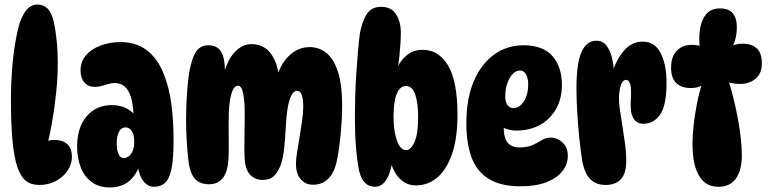

<svg xmlns="http://www.w3.org/2000/svg" viewBox="-20 -811 3378 844"><path d="M154 2Q117 2 95 -15Q73 -32 58 -72Q42 -116 35 -192Q28 -268 28 -376Q28 -441 33 -505.5Q38 -570 47.5 -625Q57 -680 68 -714Q84 -756 102 -773.5Q120 -791 145 -791Q172 -791 189.5 -773Q207 -755 217 -713Q224 -680 229 -633.5Q234 -587 234 -535Q234 -473 227 -405Q220 -337 208.5 -271.5Q197 -206 181 -151L118 -148Q140 -171 167 -183.5Q194 -196 219 -196Q255 -196 275.5 -177.5Q296 -159 296 -121Q296 -88 276.5 -60Q257 -32 225 -15Q193 2 154 2Z M656 10Q629 10 609 -16.5Q589 -43 583 -101L598 -96Q563 13 463 13Q414 13 381.5 -12Q349 -37 334 -77.5Q319 -118 319 -167Q319 -251 361 -300Q403 -349 472 -349Q513 -349 544 -330Q575 -311 596 -277L568 -279Q567 -369 546 -407.5Q525 -446 484 -446Q470 -446 455.5 -441.5Q441 -437 426.5 -433Q412 -429 398 -429Q367 -429 350.5 -449Q334 -469 334 -501Q334 -540 358 -568Q382 -596 422.5 -611Q463 -626 510 -626Q578 -626 625.5 -590Q673 -554 700 -485Q724 -426 733.5 -352Q743 -278 743 -195Q743 -114 734 -69.5Q725 -25 706 -7.5Q687 10 656 10ZM524 -116Q534 -116 545 -123.5Q556 -131 563 -147Q570 -163 570 -187Q570 -209 565 -223Q560 -237 551 -244Q542 -251 533 -251Q513 -251 503 -231.5Q493 -212 493 -181Q493 -152 501 -134Q509 -116 524 -116Z M1195 -458Q1202 -499 1223 -532Q1244 -565 1274 -584.5Q1304 -604 1341 -604Q1382 -604 1414 -579Q1446 -554 1465 -497Q1484 -440 1484 -345Q1484 -298 1480 -250Q1476 -202 1470.5 -161Q1465 -120 1458 -92Q1446 -46 1420 -22.5Q1394 1 1356 1Q1322 1 1301.5 -23.5Q1281 -48 1281 -93Q1281 -112 1286 -142.5Q1291 -173 1297 -209Q1303 -245 1308 -280Q1313 -315 1313 -342Q1313 -375 1306.5 -393.5Q1300 -412 1286 -412Q1266 -412 1253.5 -374Q1241 -336 1237 -264Q1234 -207 1229.5 -162.5Q1225 -118 1215 -89Q1203 -55 1184.5 -37.5Q1166 -20 1135 -20Q1100 -20 1078.5 -44Q1057 -68 1055 -120Q1054 -151 1054.5 -194Q1055 -237 1055.5 -279Q1056 -321 1055 -349Q1052 -393 1045.5 -413.5Q1039 -434 1026 -434Q1009 -434 999 -404.5Q989 -375 986 -322Q985 -297 985 -261Q985 -225 985.5 -189.5Q986 -154 985 -130Q984 -61 961.5 -31Q939 -1 899 -1Q854 -1 832.5 -30.5Q811 -60 806 -125Q802 -166 800 -206.5Q798 -247 798 -288Q798 -329 800.5 -376Q803 -423 808 -466Q815 -528 834 -570Q853 -612 896 -612Q935 -612 952 -583.5Q969 -555 969 -496Q969 -476 966 -459L963 -479Q977 -544 1010.5 -580.5Q1044 -617 1085 -617Q1142 -617 1173.5 -571.5Q1205 -526 1209 -446Z M1628 10Q1602 10 1584.5 -7.5Q1567 -25 1559 -59Q1550 -99 1545 -162.5Q1540 -226 1540 -298Q1540 -338 1541.5 -389Q1543 -440 1546.5 -492Q1550 -544 1554 -589.5Q1558 -635 1562 -664Q1572 -718 1592.5 -749.5Q1613 -781 1656 -781Q1700 -781 1721 -748Q1742 -715 1742 -667Q1742 -623 1735.5 -563Q1729 -503 1716 -441L1702 -439Q1710 -482 1727.5 -516.5Q1745 -551 1772.5 -571.5Q1800 -592 1838 -592Q1909 -592 1950 -522.5Q1991 -453 1991 -306Q1991 -203 1967 -134Q1943 -65 1902 -30.5Q1861 4 1808 4Q1762 4 1730.5 -33Q1699 -70 1689 -140L1709 -129Q1700 -57 1680 -23.5Q1660 10 1628 10ZM1766 -151Q1786 -151 1802 -186.5Q1818 -222 1818 -297Q1818 -357 1805.5 -395Q1793 -433 1764 -433Q1739 -433 1724.5 -399.5Q1710 -366 1710 -298Q1710 -234 1725 -192.5Q1740 -151 1766 -151Z M2268 8Q2181 8 2128 -25Q2075 -58 2052.5 -120Q2030 -182 2030 -268Q2030 -377 2062.5 -453.5Q2095 -530 2152 -571Q2209 -612 2281 -612Q2368 -612 2409 -564Q2450 -516 2450 -438Q2450 -377 2424 -331.5Q2398 -286 2353 -261.5Q2308 -237 2249 -237Q2229 -237 2208.5 -243.5Q2188 -250 2173 -261L2197 -302Q2194 -278 2194 -254Q2194 -205 2211.5 -184Q2229 -163 2262 -163Q2299 -163 2321.5 -173.5Q2344 -184 2361.5 -195Q2379 -206 2401 -206Q2418 -206 2435 -197.5Q2452 -189 2464 -171.5Q2476 -154 2476 -126Q2476 -89 2452 -58.5Q2428 -28 2382 -10Q2336 8 2268 8ZM2237 -336Q2264 -336 2283 -366Q2302 -396 2302 -440Q2302 -466 2292.5 -483.5Q2283 -501 2266 -501Q2248 -501 2233 -485Q2218 -469 2209.5 -443.5Q2201 -418 2201 -388Q2201 -363 2210.5 -349.5Q2220 -336 2237 -336Z M2514 -423Q2514 -534 2536.5 -583Q2559 -632 2601 -632Q2630 -632 2646 -610.5Q2662 -589 2670 -557.5Q2678 -526 2678 -494L2673 -496Q2690 -550 2723.5 -589Q2757 -628 2806 -628Q2859 -628 2884.5 -577Q2910 -526 2910 -449Q2910 -348 2882 -307.5Q2854 -267 2808 -267Q2778 -267 2763.5 -292.5Q2749 -318 2753 -375Q2756 -423 2750 -441.5Q2744 -460 2733 -460Q2717 -460 2709 -436Q2701 -412 2701 -375Q2701 -354 2706 -321.5Q2711 -289 2717 -251Q2723 -213 2728 -175.5Q2733 -138 2733 -107Q2733 -48 2709 -23Q2685 2 2643 2Q2600 2 2575 -23Q2550 -48 2539 -105Q2533 -144 2527 -200Q2521 -256 2517.5 -316Q2514 -376 2514 -423Z M3076 -602H3056Q3051 -646 3057.5 -685.5Q3064 -725 3085 -749.5Q3106 -774 3145 -774Q3184 -774 3201.5 -752.5Q3219 -731 3219 -692Q3219 -637 3195 -598L3177 -600Q3207 -619 3245 -619Q3283 -619 3306 -599Q3329 -579 3329 -532Q3329 -488 3301.5 -465Q3274 -442 3234 -442Q3219 -442 3202.5 -444.5Q3186 -447 3171 -453L3179 -466Q3191 -432 3202 -388Q3213 -344 3222 -298Q3231 -252 3236 -207.5Q3241 -163 3241 -128Q3241 -64 3215.5 -27Q3190 10 3138 10Q3104 10 3082 -6Q3060 -22 3047 -49.5Q3034 -77 3029 -110Q3024 -143 3024 -177Q3024 -214 3029 -259.5Q3034 -305 3043.5 -354.5Q3053 -404 3068 -449L3088 -450Q3060 -424 3016 -424Q2975 -424 2952.5 -446Q2930 -468 2930 -514Q2930 -562 2955 -588Q2980 -614 3023 -614Q3039 -614 3052.5 -610.5Q3066 -607 3076 -602Z"/></svg>

Font: DynaPuff Condensed SemiBold
Style: Regular
Weight: 600
Width: 3
Designer: Toshi Omagari, Jennifer Daniel
Foundry: Google Fonts
Version: Version 2.000